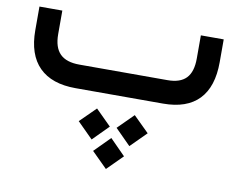

<svg xmlns="http://www.w3.org/2000/svg" viewBox="-74 -431 1068 864"><g transform="rotate(10 460.0 1.0)"><path d="M261.2 -107.4H664.1Q721.7 -107.4 749.3 -136.2Q776.9 -165 776.9 -226.1V-322.3V-332H786.6H871.6H881.3V-322.3V-227.5Q881.3 -115.2 826.2 -57.6Q771 0 662.6 0H262.7Q153.3 0 96.2 -57.1Q39.1 -114.3 39.1 -225.6V-323.7V-333.5H48.8H133.8H143.6V-323.7V-226.1Q143.6 -165.5 172.4 -136.5Q201.2 -107.4 261.2 -107.4ZM389.6 264.2 460.4 192.9 530.8 264.2 460.4 334.5ZM475.6 143.6 546.4 73.2 617.7 143.6 546.4 214.8ZM302.7 143.6 374 73.2 444.8 143.6 374 214.8Z"/></g></svg>

Font: Shabnam Medium WOL
Style: Medium-WOL
Weight: 500
Foundry: DejaVu fonts team - Redesigned by Saber Rastikerdar - Based on Vazir font
Version: Version 5.0.0